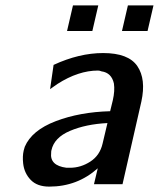

<svg xmlns="http://www.w3.org/2000/svg" viewBox="-20 -683 590 713"><path d="M433 -568 455 -663H550L528 -568ZM229 -568 251 -663H345L323 -568ZM68 -124Q70 -132 72 -138Q98 -199 187 -233Q276 -267 389 -270L399 -311Q407 -346 403 -373Q394 -413 357 -418Q350 -421 344 -421Q271 -421 193 -371L166 -352L179 -442Q274 -486 363 -486Q457 -486 490 -437.5Q523 -389 505 -306L435 1H329L343 -58Q267 10 163 10Q118 10 94 -15Q70 -40 66 -76Q63 -103 68 -124ZM171 -125Q170 -122 170 -116Q164 -68 227 -60H240Q280 -60 315.5 -83Q351 -106 361 -150L379 -226Q299 -222 240 -197Q181 -172 171 -125Z"/></svg>

Font: Coval
Style: Medium Italic
Weight: 500
Foundry: Context Ltd
Version: Version 001.000